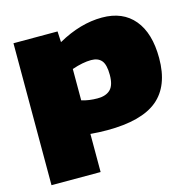

<svg xmlns="http://www.w3.org/2000/svg" viewBox="-111 -672 997 993"><g transform="rotate(-15 387.5 -175.0)"><path d="M44 210V-550H280L283 -492Q404 -560 520 -560Q631 -560 691.5 -487.5Q752 -415 752 -281Q752 -132 666.5 -61Q581 10 397 10Q353 10 307 6V210ZM391 -162Q436 -162 459.5 -185Q483 -208 483 -263Q483 -318 464.5 -340Q446 -362 409 -362Q365 -362 306 -342V-174Q345 -162 391 -162Z"/></g></svg>

Font: Georama Expanded Black
Style: Regular
Weight: 900
Width: 7
Designer: Jean-Baptiste Levee
Foundry: Production Type
Version: Version 1.000